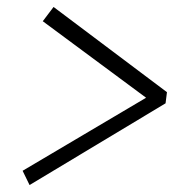

<svg xmlns="http://www.w3.org/2000/svg" viewBox="-20 -573 540 552"><path d="M45 -82 400 -292 103 -512 134 -553 460 -308 456 -276 65 -41Z"/></svg>

Font: Lekton
Style: Italic
Weight: 400
Italic angle: -9.3°
Designer: Paolo Mazzetti, Luciano Perondi, Raffaele Flato, Elena Papassissa, Emilio Macchia, Michela Povoleri, Tobias Seemiller, R
Version: Version 3.000